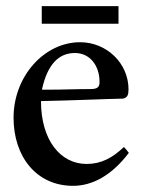

<svg xmlns="http://www.w3.org/2000/svg" viewBox="-20 -591 469 623"><path d="M364.5 -514V-571H115.5V-514ZM382 -114C345 -79 309 -59 261 -59C177 -59 113 -135 113 -263C216 -265 324 -270 379 -271C394 -274 397 -284 397 -301C397 -386 326 -454 240 -454C124 -454 24 -344 24 -209C24 -83 98 12 217 12C279 12 342 -21 398 -95C393 -102 388 -108 382 -114ZM223 -419C272 -419 303 -378 303 -325C303 -308 296 -302 273 -302C227 -302 183 -300 138 -300H116C134 -383 171 -419 223 -419Z"/></svg>

Font: Sibila
Style: Regular
Weight: 400
Designer: Stefan Peev
Foundry: Context Ltd
Version: Version 1.000